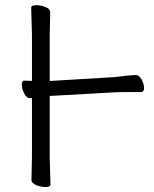

<svg xmlns="http://www.w3.org/2000/svg" viewBox="-20 -726 608 757"><path d="M432 -362 182 -348H176V-105L179 1Q179 11 161 11.5Q143 12 123 4Q104 -4 104 -17L106 -106V-340Q104 -339 99 -339H98Q85 -339 75.5 -357.5Q66 -376 66 -392Q66 -409 77 -408H78L106 -407V-589L103 -695Q103 -705 121.5 -705.5Q140 -706 160 -698Q178 -691 178 -677L176 -588V-407H181L431 -422Q493 -430 517 -430Q528 -430 538 -413Q548 -394 548 -378.5Q548 -363 535 -363H473Q446 -363 432 -362Z"/></svg>

Font: LXGW WenKai Lite
Style: Regular
Weight: 400
Designer: LXGW / Fontworks Inc.
Foundry: LXGW / Fontworks Inc.
Version: Version 1.511; March 25, 2025